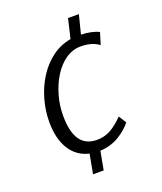

<svg xmlns="http://www.w3.org/2000/svg" viewBox="-141 -754 799 949"><g transform="rotate(-20 258.0 -279.0)"><path d="M239 105H183L202 3Q137 -12 102.5 -68Q68 -124 68 -211Q68 -270.5 84.5 -328.8Q101 -387 132.2 -436.2Q163.5 -485.5 207.8 -518.5Q252 -551.5 307 -561L331 -663H388L363 -564Q389.5 -563.5 414.2 -558.2Q439 -553 456 -544L437 -482Q425 -491.5 410 -497.8Q395 -504 377.8 -507Q360.5 -510 342 -510Q298 -510 261.2 -484.2Q224.5 -458.5 198.2 -416Q172 -373.5 157.5 -322Q143 -270.5 143 -219Q143 -131.5 172.5 -89.8Q202 -48 261 -48Q300 -48 332.5 -66Q365 -84 400 -120L425 -80Q400.5 -48 357 -21.5Q313.5 5 257 8Z"/></g></svg>

Font: Merriweather Sans Variable Regular
Style: Italic
Weight: 300
Italic angle: -8°
Designer: Eben Sorkin
Foundry: Eben Sorkin
Version: Version 2.001